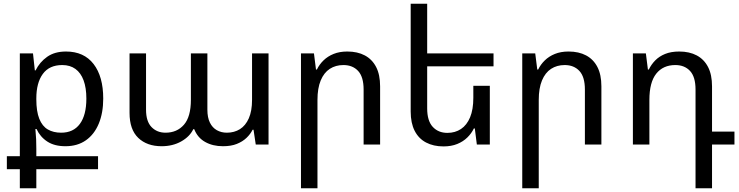

<svg xmlns="http://www.w3.org/2000/svg" viewBox="-20 -780 3989 1036"><path d="M87 236V133H17V63H87V-492H158L168 -400H172Q194 -445 234.5 -473.5Q275 -502 336 -502Q433 -502 485 -434.5Q537 -367 537 -248Q537 -171 513 -113Q489 -55 443.5 -23Q398 9 333 9Q274 9 235.5 -16Q197 -41 177 -84H171Q174 -53 175 -28Q176 -3 176 23V63H509V133H176V236ZM310 -64Q376 -64 411 -111.5Q446 -159 446 -248Q446 -306 431 -346.5Q416 -387 387 -408Q358 -429 316 -429Q246 -429 211 -381Q176 -333 176 -249V-244Q176 -179 192 -139Q208 -99 238 -81.5Q268 -64 310 -64Z M852 9Q773 9 726 -36Q679 -81 679 -171V-492H768V-188Q768 -125 797.5 -94.5Q827 -64 873 -64Q935 -64 972.5 -107Q1010 -150 1010 -241V-492H1099V-188Q1099 -146 1112.5 -118.5Q1126 -91 1150 -77.5Q1174 -64 1204 -64Q1244 -64 1274.5 -83Q1305 -102 1322.5 -141.5Q1340 -181 1340 -241V-492H1429V0H1360L1348 -80H1343Q1331 -56 1310 -36Q1289 -16 1258 -3.5Q1227 9 1183 9Q1128 9 1087 -14Q1046 -37 1028 -83H1023Q1004 -43 958 -17Q912 9 852 9Z M1604 236V-492H1674L1685 -405H1690Q1703 -432 1725.5 -454Q1748 -476 1780 -489Q1812 -502 1854 -502Q1909 -502 1948.5 -481Q1988 -460 2009.5 -418.5Q2031 -377 2031 -314V0H1942V-297Q1942 -365 1912.5 -397Q1883 -429 1833 -429Q1791 -429 1759.5 -408.5Q1728 -388 1710.5 -346Q1693 -304 1693 -241V236Z M2623 -317V0H2553L2542 -87H2537Q2524 -60 2501.5 -38Q2479 -16 2447 -3Q2415 10 2373 10Q2319 10 2279 -11Q2239 -32 2217.5 -74Q2196 -116 2196 -178V-760H2285V-195Q2285 -128 2315 -95.5Q2345 -63 2394 -63Q2436 -63 2467.5 -84Q2499 -105 2516.5 -147Q2534 -189 2534 -252V-317ZM2240 -492H2643V-422H2240Z M2798 236V-492H2868L2879 -405H2884Q2897 -432 2919.5 -454Q2942 -476 2974 -489Q3006 -502 3048 -502Q3103 -502 3142.5 -481Q3182 -460 3203.5 -418.5Q3225 -377 3225 -314V0H3136V-297Q3136 -365 3106.5 -397Q3077 -429 3027 -429Q2985 -429 2953.5 -408.5Q2922 -388 2904.5 -346Q2887 -304 2887 -241V236Z M3733 236V-297Q3733 -365 3703.5 -397Q3674 -429 3624 -429Q3558 -429 3521 -382.5Q3484 -336 3484 -241V0H3395V-492H3465L3476 -405H3481Q3494 -432 3515.5 -454Q3537 -476 3569 -489Q3601 -502 3645 -502Q3700 -502 3739.5 -481Q3779 -460 3800.5 -418.5Q3822 -377 3822 -314V-70H3943V0H3822V236Z"/></svg>

Font: Noto Sans Armenian
Style: Regular
Weight: 400
Designer: Monotype Design Team
Foundry: Monotype Imaging Inc.
Version: Version 2.007